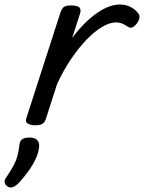

<svg xmlns="http://www.w3.org/2000/svg" viewBox="-98 -539 637 849"><path d="M56 15Q40 15 26 8Q12 1 19 -18L169 -483Q176 -503 185.5 -509Q195 -515 214 -515Q245 -515 253.5 -505.5Q262 -496 255 -476L221 -371Q247 -406 274.5 -433.5Q302 -461 329.5 -480.5Q357 -500 383 -509.5Q409 -519 432 -519Q457 -519 477.5 -509Q498 -499 509 -485Q519 -475 519 -464Q519 -453 509 -438Q498 -422 487.5 -418Q477 -414 467 -421Q453 -431 440.5 -435.5Q428 -440 415 -440Q388 -440 354.5 -420.5Q321 -401 286 -365Q251 -329 217 -279Q183 -229 155 -169L104 -11Q100 2 89.5 8.5Q79 15 56 15ZM-64 286Q-76 278 -77.5 267.5Q-79 257 -70 245Q-52 218 -40 196.5Q-28 175 -21.5 152.5Q-15 130 -12 100Q-10 83 1.5 76Q13 69 32 69Q55 69 66 80Q77 91 75 110Q73 135 60 163Q47 191 27.5 218Q8 245 -15 270Q-28 283 -40 288Q-52 293 -64 286Z"/></svg>

Font: Playwrite NL
Style: Regular
Weight: 400
Designer: Veronika Burian, José Scaglione
Foundry: TypeTogether
Version: Version 1.002